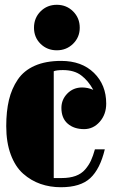

<svg xmlns="http://www.w3.org/2000/svg" viewBox="-20 -765 473 797"><path d="M232.9 12.2Q187.5 12.2 148.2 -1.5Q108.9 -15.1 76.2 -43.9Q43.5 -72.8 24.7 -123.3Q5.9 -173.8 5.9 -241.2Q5.9 -302.7 17.1 -349.9Q28.3 -397 53.7 -434.6Q79.1 -472.2 124.5 -492.2Q169.9 -512.2 233.9 -512.2Q319.3 -512.2 370.1 -462.4Q420.9 -412.6 420.9 -335Q420.9 -290 394 -259.5Q367.2 -229 329.1 -229Q287.1 -229 261 -251.7Q234.9 -274.4 234.9 -316.9Q234.9 -351.6 259.5 -376.7Q284.2 -401.9 320.8 -401.9Q344.2 -401.9 367.2 -392.1Q346.2 -430.2 317.1 -452.1Q288.1 -474.1 241.2 -474.1Q214.4 -474.1 203.1 -469.2V-25.9H235.8Q269.5 -25.9 293.7 -34.7Q317.9 -43.5 333.3 -61.3Q348.6 -79.1 357.4 -98.1Q366.2 -117.2 374 -145H415Q395.5 -63.5 354.7 -25.6Q314 12.2 232.9 12.2ZM121.1 -649.9Q121.1 -690.4 148.4 -717.8Q175.8 -745.1 215.8 -745.1Q255.9 -745.1 283.4 -717.8Q311 -690.4 311 -649.9Q311 -610.4 283.4 -583.3Q255.9 -556.2 215.8 -556.2Q175.8 -556.2 148.4 -583Q121.1 -609.9 121.1 -649.9Z"/></svg>

Font: Lletraferida
Style: Heavy
Weight: 900
Designer: Josep Patau Bellart
Foundry: Josep Patau Bellart
Version: Version 1.000